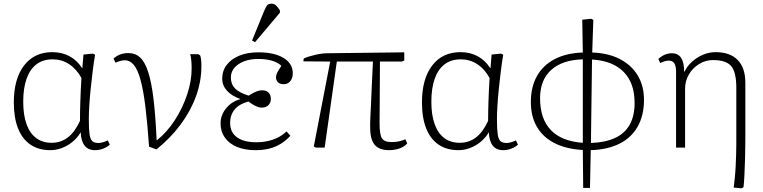

<svg xmlns="http://www.w3.org/2000/svg" viewBox="-20 -801 4140 1042"><path d="M253 14Q190 14 145.5 -16Q101 -46 78 -104Q55 -162 55 -245Q55 -373 110.5 -445.5Q166 -518 264 -518Q316 -518 357 -496Q398 -474 425 -432H427L433 -505L484 -510L496 -504Q489 -463 483 -414.5Q477 -366 472 -317.5Q467 -269 464.5 -226.5Q462 -184 462 -154Q462 -100 466 -72.5Q470 -45 481 -35Q492 -25 514 -25Q524 -25 537 -28.5Q550 -32 565 -39L576 -16Q562 -3 540.5 5.5Q519 14 495 14Q459 14 439.5 -10.5Q420 -35 418 -82H417Q401 -54 374.5 -32Q348 -10 316.5 2Q285 14 253 14ZM260 -26Q310 -26 348 -55Q386 -84 414 -145Q414 -168 414.5 -195Q415 -222 416 -252Q417 -282 418.5 -314Q420 -346 422 -378Q394 -428 354 -453.5Q314 -479 266 -479Q214 -479 178.5 -452.5Q143 -426 124.5 -374.5Q106 -323 106 -249Q106 -177 124 -127Q142 -77 176.5 -51.5Q211 -26 260 -26Z M829 10 789 -5Q780 -133 769 -222.5Q758 -312 742.5 -368Q727 -424 706 -449Q685 -474 658 -474Q637 -474 607 -461L596 -483Q612 -498 632.5 -505.5Q653 -513 677 -513Q714 -513 740 -489.5Q766 -466 784 -411Q802 -356 813 -265Q824 -174 830 -40H832Q886 -83 928.5 -148.5Q971 -214 995.5 -287.5Q1020 -361 1020 -429Q1020 -454 1018 -475Q1016 -496 1012 -507H1055L1066 -501Q1070 -491 1071.5 -476Q1073 -461 1073 -441Q1073 -360 1044 -279.5Q1015 -199 960.5 -125.5Q906 -52 829 10Z M1367 14Q1309 14 1266.5 -3.5Q1224 -21 1200.5 -54Q1177 -87 1177 -131Q1177 -176 1207 -213Q1237 -250 1284 -263V-264Q1238 -280 1212 -308.5Q1186 -337 1186 -374Q1186 -417 1210.5 -449Q1235 -481 1279 -499Q1323 -517 1382 -517Q1469 -517 1519 -486.5Q1569 -456 1569 -403Q1569 -377 1555.5 -360.5Q1542 -344 1520 -344Q1500 -344 1489 -354Q1478 -364 1478 -381Q1478 -389 1480.5 -397Q1483 -405 1489.5 -416Q1496 -427 1507 -444Q1488 -462 1456.5 -471.5Q1425 -481 1382 -481Q1317 -481 1275 -453Q1233 -425 1233 -380Q1233 -344 1255.5 -321Q1278 -298 1329 -282Q1357 -299 1372.5 -305Q1388 -311 1403 -311Q1425 -311 1437.5 -298.5Q1450 -286 1450 -264Q1450 -243 1436.5 -230Q1423 -217 1400 -217Q1386 -217 1369.5 -224.5Q1353 -232 1328 -250Q1279 -237 1254 -207.5Q1229 -178 1229 -133Q1229 -83 1266 -56Q1303 -29 1370 -29Q1404 -29 1433.5 -35.5Q1463 -42 1488 -54.5Q1513 -67 1535 -88L1556 -64Q1532 -38 1503.5 -20.5Q1475 -3 1441.5 5.5Q1408 14 1367 14ZM1364 -572 1348 -581 1412 -738Q1421 -759 1428 -770Q1435 -781 1453 -781Q1467 -781 1477 -772.5Q1487 -764 1499 -745V-732Z M2092 14Q2038 14 2013.5 -15Q1989 -44 1989 -108Q1989 -121 1989 -137Q1989 -153 1990.5 -176.5Q1992 -200 1993.5 -237Q1995 -274 1997.5 -330.5Q2000 -387 2004 -467H1808L1742 0H1695L1683 -6L1772 -467L1626 -468L1629 -484Q1642 -490 1659 -495Q1676 -500 1693.5 -504Q1711 -508 1727.5 -510Q1744 -512 1756 -512L2174 -517V-473L2162 -467H2042Q2042 -426 2041.5 -382.5Q2041 -339 2041 -296Q2041 -253 2040.5 -211Q2040 -169 2040 -131Q2040 -70 2053 -50Q2066 -30 2105 -30Q2127 -30 2143.5 -33.5Q2160 -37 2180 -45L2190 -23Q2182 -12 2166.5 -3.5Q2151 5 2131.5 9.5Q2112 14 2092 14Z M2468 14Q2405 14 2360.5 -16Q2316 -46 2293 -104Q2270 -162 2270 -245Q2270 -373 2325.5 -445.5Q2381 -518 2479 -518Q2531 -518 2572 -496Q2613 -474 2640 -432H2642L2648 -505L2699 -510L2711 -504Q2704 -463 2698 -414.5Q2692 -366 2687 -317.5Q2682 -269 2679.5 -226.5Q2677 -184 2677 -154Q2677 -100 2681 -72.5Q2685 -45 2696 -35Q2707 -25 2729 -25Q2739 -25 2752 -28.5Q2765 -32 2780 -39L2791 -16Q2777 -3 2755.5 5.5Q2734 14 2710 14Q2674 14 2654.5 -10.5Q2635 -35 2633 -82H2632Q2616 -54 2589.5 -32Q2563 -10 2531.5 2Q2500 14 2468 14ZM2475 -26Q2525 -26 2563 -55Q2601 -84 2629 -145Q2629 -168 2629.5 -195Q2630 -222 2631 -252Q2632 -282 2633.5 -314Q2635 -346 2637 -378Q2609 -428 2569 -453.5Q2529 -479 2481 -479Q2429 -479 2393.5 -452.5Q2358 -426 2339.5 -374.5Q2321 -323 2321 -249Q2321 -177 2339 -127Q2357 -77 2391.5 -51.5Q2426 -26 2475 -26Z M3145 219 3143 13Q3053 8 2990 -24Q2927 -56 2894 -112.5Q2861 -169 2861 -247Q2861 -329 2894 -388Q2927 -447 2990 -480Q3053 -513 3143 -516L3140 -694L3188 -699L3200 -693L3194 -516Q3281 -513 3344 -480.5Q3407 -448 3441 -391.5Q3475 -335 3475 -259Q3475 -175 3441 -114.5Q3407 -54 3342.5 -21.5Q3278 11 3186 14L3182 219ZM3143 -26V-479Q3032 -476 2971.5 -421.5Q2911 -367 2911 -268Q2911 -156 2969.5 -95Q3028 -34 3143 -26ZM3187 -25Q3266 -28 3318.5 -52.5Q3371 -77 3397.5 -124.5Q3424 -172 3424 -241Q3424 -314 3398 -364.5Q3372 -415 3321 -444Q3270 -473 3193 -478Z M4004 221 3962 217Q3965 192 3968 162.5Q3971 133 3972.5 101.5Q3974 70 3975 38.5Q3976 7 3976 -23V-325Q3976 -409 3948.5 -442Q3921 -475 3849 -475Q3809 -475 3774 -453.5Q3739 -432 3718.5 -396.5Q3698 -361 3698 -320V0H3649V-410Q3649 -443 3639.5 -457.5Q3630 -472 3610 -472Q3590 -472 3563 -459L3553 -481Q3569 -496 3587.5 -504Q3606 -512 3626 -512Q3660 -512 3676.5 -487Q3693 -462 3693 -412H3695Q3709 -442 3735.5 -466Q3762 -490 3795.5 -504Q3829 -518 3863 -518Q3942 -518 3983.5 -475.5Q4025 -433 4025 -352V-39Q4025 10 4023.5 60Q4022 110 4020 151Q4018 192 4015 215Z"/></svg>

Font: Literata 18pt ExtraLight
Style: Regular
Weight: 250
Designer: Latin by Veronika Burian and Jose Scaglione. Greek by Irene Vlachou. Cyrillic by Vera Evstafieva.
Foundry: TypeTogether
Version: Version 3.103;gftools[0.9.29]